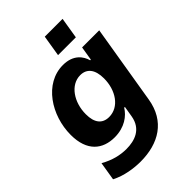

<svg xmlns="http://www.w3.org/2000/svg" viewBox="-278 -867 1191 1191"><g transform="rotate(-45 317.5 -271.5)"><path d="M353 -756.4 330.3 -617.2H486.5L509.2 -756.4ZM225.1 212.4C384.6 212.4 506.4 139.9 533.4 -24.1L619.7 -545.5H469.5L454.5 -453.8H448.5C436.4 -498.2 399.5 -552.6 308.2 -552.6C146 -552.6 35.9 -382.1 35.9 -211.6C35.9 -68.5 113.3 -7.8 218.8 -7.8C305.8 -7.8 362.6 -51.5 389.9 -96.6H396.3L384.6 -26.3C368.6 70.7 290.8 94.8 218.8 94.8C163.7 94.8 107.2 81.3 46.9 47.2L27 168.7C90.6 201.7 167.3 212.4 225.1 212.4ZM283.4 -121.4C224.1 -121.4 192.5 -161.2 192.8 -235.8C192.5 -340.6 253.9 -432.2 339.5 -432.2C398.1 -432.2 430 -390.3 430 -313.6C430 -209.5 371.1 -121.4 283.4 -121.4Z"/></g></svg>

Font: TID UI
Style: Bold Italic
Weight: 700
Italic angle: -9.39999°
Designer: The TID Project Authors
Foundry: Bakken & Bæck
Version: Version 1.001;hotconv 1.0.109;makeotfexe 2.5.65596